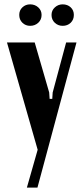

<svg xmlns="http://www.w3.org/2000/svg" viewBox="-20 -691 385 886"><path d="M68.8 -622.1Q68.8 -643.6 83.5 -657.2Q98.1 -670.9 119.1 -670.9Q141.1 -670.9 156.5 -657Q171.9 -643.1 171.9 -622.1Q171.9 -600.1 156.5 -585.9Q141.1 -571.8 119.1 -571.8Q98.1 -571.8 83.5 -585.9Q68.8 -600.1 68.8 -622.1ZM217.8 -622.1Q217.8 -643.1 233.2 -657Q248.5 -670.9 269 -670.9Q291.5 -670.9 306.2 -657.2Q320.8 -643.6 320.8 -622.1Q320.8 -600.1 306.2 -585.9Q291.5 -571.8 269 -571.8Q248 -571.8 232.9 -585.9Q217.8 -600.1 217.8 -622.1ZM12.2 -495.1H140.1L207 -264.2L209 -234.9H221.2L223.1 -264.2L285.2 -495.1H333L152.8 174.8H104L153.8 0Z"/></svg>

Font: Moniqa Black Paragraph
Style: Regular
Weight: 900
Designer: Rajesh Rajput
Foundry: Rajesh Rajput
Version: Version 1.000